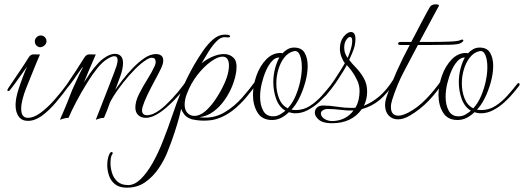

<svg xmlns="http://www.w3.org/2000/svg" viewBox="-20 -542 2423 888"><path d="M161 -324Q141 -331 141 -351Q141 -362 149.5 -370Q158 -378 168 -378Q180 -378 187.5 -370Q195 -362 195 -351Q195 -339 184 -330.5Q173 -322 161 -324ZM109 17Q81 17 66.5 -3Q52 -23 52 -56Q52 -72 55.5 -90Q59 -108 65 -127Q74 -155 86 -187Q98 -219 105 -232Q103 -231 94.5 -219Q86 -207 73.5 -189.5Q61 -172 48 -154Q35 -136 25 -124Q22 -121 18 -121Q14 -121 14 -124Q14 -127 18 -134Q46 -176 69 -209.5Q92 -243 111 -274Q121 -291 135 -290.5Q149 -290 165 -290Q161 -282 149.5 -254Q138 -226 124.5 -192.5Q111 -159 101 -134Q91 -109 84.5 -84Q78 -59 78 -39Q78 3 109 3Q136 3 168 -20.5Q200 -44 232.5 -81Q265 -118 294 -158Q299 -166 304 -166Q307 -166 307 -161Q307 -157 305 -153V-154Q272 -107 238.5 -68Q205 -29 173 -6Q141 17 109 17Z M257 12Q257 12 272.5 -23.5Q288 -59 314 -126Q336 -176 347 -198.5Q358 -221 361.5 -227Q365 -233 363 -232Q361 -231 348.5 -213.5Q336 -196 320.5 -173.5Q305 -151 291 -135Q288 -131 284 -131Q280 -131 280 -135Q280 -139 284 -144Q312 -186 331 -214.5Q350 -243 369 -274Q379 -291 393 -290.5Q407 -290 423 -290Q419 -281 410 -260Q401 -239 389.5 -212.5Q378 -186 368 -160Q380 -179 396 -202.5Q412 -226 432 -247.5Q452 -269 473 -281Q494 -293 512 -293Q529 -293 539 -282.5Q549 -272 549 -251Q549 -224 536 -188Q523 -152 513 -126Q525 -144 546.5 -172Q568 -200 595 -228Q622 -256 649 -274Q676 -292 702 -292Q716 -292 725.5 -285Q735 -278 735 -262Q735 -247 725 -226Q713 -201 695 -168Q677 -135 661.5 -102.5Q646 -70 639 -46Q638 -42 637.5 -38.5Q637 -35 637 -31Q637 -9 661 -9Q670 -9 685 -14Q714 -26 744.5 -54.5Q775 -83 802.5 -116Q830 -149 847 -176Q854 -186 859 -186Q862 -186 862 -182Q862 -178 856 -167Q839 -139 811 -106.5Q783 -74 751 -46Q719 -18 690 -5Q680 -1 671 1Q662 3 654 3Q633 3 619.5 -9.5Q606 -22 606 -45Q606 -73 623 -107Q640 -141 661.5 -175Q683 -209 696 -238Q700 -247 700 -256Q700 -275 682 -275Q672 -275 658 -266Q632 -250 603.5 -221Q575 -192 549.5 -159.5Q524 -127 506.5 -99.5Q489 -72 485 -58Q483 -51 477 -36Q471 -21 466 -9Q461 3 461 3Q448 3 435.5 7.5Q423 12 423 12Q423 12 432 -11Q441 -34 454.5 -68.5Q468 -103 482 -139Q496 -175 506.5 -202.5Q517 -230 519 -237Q524 -254 524 -263Q524 -282 509 -282Q496 -282 476 -269Q453 -255 429.5 -225.5Q406 -196 385 -162Q356 -116 332 -70Q308 -24 297 3Q284 3 270.5 7.5Q257 12 257 12Z M567 326Q532 326 512 310Q492 294 484 269.5Q476 245 476 222Q476 202 480 187Q484 172 489 165Q493 161 496 161Q500 161 501 164.5Q502 168 499 172Q491 182 491 213Q491 234 498 257.5Q505 281 523 297.5Q541 314 573 314Q602 314 630.5 286.5Q659 259 685.5 212.5Q712 166 734 109Q757 51 776 -5.5Q795 -62 818.5 -120.5Q842 -179 878 -242Q897 -275 919.5 -307.5Q942 -340 967 -361Q992 -382 1020 -382Q1025 -382 1034 -381Q1043 -380 1044 -374V-373Q1044 -369 1035 -369Q1031 -369 1026.5 -369.5Q1022 -370 1018 -370Q1000 -370 981 -350.5Q962 -331 944.5 -303Q927 -275 912 -249Q935 -268 963 -280Q991 -292 1016 -292Q1043 -292 1060.5 -274.5Q1078 -257 1073 -215Q1069 -182 1055 -146.5Q1041 -111 1018.5 -79Q996 -47 966.5 -25.5Q937 -4 902 0Q909 1 915.5 1.5Q922 2 929 2Q979 2 1022 -24.5Q1065 -51 1100 -90.5Q1135 -130 1162 -168Q1165 -173 1169 -173Q1172 -173 1173.5 -170Q1175 -167 1173 -163Q1116 -80 1065.5 -38.5Q1015 3 962 13Q943 16 923 16Q906 16 891.5 14Q877 12 868 10Q843 2 832 -13Q821 -28 818 -39Q817 -32 809 -1.5Q801 29 787 72Q773 115 754 162Q739 200 713 238Q687 276 651 301Q615 326 567 326ZM879 -6Q905 -6 930.5 -28.5Q956 -51 978.5 -85Q1001 -119 1016.5 -153Q1032 -187 1036 -211Q1039 -226 1039 -238Q1039 -280 1009 -280Q987 -280 955 -257Q923 -234 893 -195.5Q863 -157 845 -110Q839 -95 836.5 -82Q834 -69 834 -58Q834 -33 847 -19.5Q860 -6 879 -6Z M1238 13Q1192 13 1171 -21.5Q1150 -56 1150 -103Q1150 -147 1166 -192Q1182 -237 1211 -267Q1240 -297 1277 -297Q1284 -297 1286 -295Q1297 -307 1310.5 -314.5Q1324 -322 1340 -322Q1375 -322 1389 -297.5Q1403 -273 1403 -237Q1403 -202 1392 -162Q1381 -122 1364 -88Q1347 -54 1328 -35Q1333 -34 1338 -33.5Q1343 -33 1348 -33Q1384 -33 1414 -52.5Q1444 -72 1469 -100Q1494 -128 1515 -155Q1518 -158 1520 -158Q1524 -158 1525 -154Q1526 -150 1523 -145Q1514 -134 1497 -113Q1480 -92 1456 -70Q1432 -48 1404 -33Q1376 -18 1346 -18Q1338 -18 1331 -19.5Q1324 -21 1316 -23Q1300 -7 1280.5 3Q1261 13 1238 13ZM1311 -41Q1333 -65 1347 -98Q1361 -131 1368.5 -166Q1376 -201 1376 -231Q1376 -266 1366.5 -288Q1357 -310 1338 -305Q1313 -299 1295 -276Q1277 -253 1267.5 -221Q1258 -189 1258 -156Q1258 -119 1270.5 -87Q1283 -55 1311 -41ZM1243 -4Q1260 -4 1274 -12Q1288 -20 1300 -30Q1271 -47 1257.5 -84Q1244 -121 1244 -162Q1244 -193 1251.5 -223Q1259 -253 1272 -276H1269Q1253 -276 1237.5 -259Q1222 -242 1210 -214.5Q1198 -187 1190.5 -155.5Q1183 -124 1183 -94Q1183 -57 1197 -30.5Q1211 -4 1243 -4Z M1515 28Q1474 28 1455 12Q1436 -4 1436 -21Q1436 -35 1446 -44.5Q1456 -54 1475 -54Q1504 -54 1538.5 -48.5Q1573 -43 1604 -43Q1609 -43 1614.5 -43Q1620 -43 1624 -44Q1634 -61 1638.5 -81Q1643 -101 1643 -121Q1643 -147 1632 -170.5Q1621 -194 1607.5 -212.5Q1594 -231 1584 -241Q1579 -231 1567.5 -212.5Q1556 -194 1545 -177Q1531 -155 1513.5 -132.5Q1496 -110 1488 -101Q1479 -92 1476 -92Q1472 -92 1472 -96Q1472 -98 1475 -102.5Q1478 -107 1482 -112Q1487 -118 1503.5 -140Q1520 -162 1534 -184Q1550 -208 1560.5 -225.5Q1571 -243 1575 -250Q1566 -261 1559 -279.5Q1552 -298 1552 -317Q1552 -351 1569.5 -372.5Q1587 -394 1603 -394Q1624 -394 1624 -361Q1624 -354 1623 -346Q1622 -338 1620 -328Q1616 -313 1607.5 -293Q1599 -273 1595 -265Q1606 -250 1626 -229.5Q1646 -209 1662 -181.5Q1678 -154 1678 -119Q1678 -102 1674.5 -85.5Q1671 -69 1663 -53Q1701 -68 1734.5 -96.5Q1768 -125 1797 -171Q1800 -175 1803 -175Q1807 -175 1808.5 -172Q1810 -169 1808 -165Q1771 -109 1735.5 -79.5Q1700 -50 1653 -37Q1607 28 1515 28ZM1588 -274Q1590 -279 1596 -295Q1602 -311 1606 -328Q1609 -343 1609 -352Q1609 -371 1599 -371Q1591 -371 1581.5 -357.5Q1572 -344 1572 -321Q1572 -306 1577 -294Q1582 -282 1588 -274ZM1518 18Q1550 17 1574.5 4Q1599 -9 1615 -31Q1585 -30 1555 -34Q1525 -38 1496 -38Q1483 -38 1473.5 -32Q1464 -26 1464 -18Q1464 -3 1480 7.5Q1496 18 1518 18Z M1821 10Q1794 10 1777.5 -8Q1761 -26 1761 -55Q1761 -74 1768 -94Q1788 -152 1815.5 -213.5Q1843 -275 1875 -334H1834Q1821 -334 1821 -340Q1821 -348 1834 -348H1882Q1892 -366 1905 -391.5Q1918 -417 1931.5 -442.5Q1945 -468 1955.5 -487Q1966 -506 1969 -511Q1973 -517 1980.5 -519.5Q1988 -522 1995 -522Q2003 -522 2007.5 -520Q2012 -518 2009 -513Q2006 -508 1995.5 -488.5Q1985 -469 1971 -443Q1957 -417 1943 -391Q1929 -365 1920 -348H1965Q2015 -348 2056 -349.5Q2097 -351 2108 -356Q2114 -359 2118 -359Q2123 -359 2123 -355Q2123 -350 2112 -343Q2100 -336 2060.5 -335Q2021 -334 1973 -334H1913Q1878 -268 1847.5 -210Q1817 -152 1794 -81Q1788 -62 1788 -47Q1788 -7 1823 -7Q1840 -7 1868 -21Q1912 -44 1951 -84.5Q1990 -125 2021 -170Q2026 -176 2030 -176Q2038 -176 2032 -165Q2001 -116 1962 -75.5Q1923 -35 1875 -7Q1846 10 1821 10Z M2096 13Q2050 13 2029 -21.5Q2008 -56 2008 -103Q2008 -147 2024 -192Q2040 -237 2069 -267Q2098 -297 2135 -297Q2142 -297 2144 -295Q2155 -307 2168.5 -314.5Q2182 -322 2198 -322Q2233 -322 2247 -297.5Q2261 -273 2261 -237Q2261 -202 2250 -162Q2239 -122 2222 -88Q2205 -54 2186 -35Q2191 -34 2196 -33.5Q2201 -33 2206 -33Q2242 -33 2272 -52.5Q2302 -72 2327 -100Q2352 -128 2373 -155Q2376 -158 2378 -158Q2382 -158 2383 -154Q2384 -150 2381 -145Q2372 -134 2355 -113Q2338 -92 2314 -70Q2290 -48 2262 -33Q2234 -18 2204 -18Q2196 -18 2189 -19.5Q2182 -21 2174 -23Q2158 -7 2138.5 3Q2119 13 2096 13ZM2169 -41Q2191 -65 2205 -98Q2219 -131 2226.5 -166Q2234 -201 2234 -231Q2234 -266 2224.5 -288Q2215 -310 2196 -305Q2171 -299 2153 -276Q2135 -253 2125.5 -221Q2116 -189 2116 -156Q2116 -119 2128.5 -87Q2141 -55 2169 -41ZM2101 -4Q2118 -4 2132 -12Q2146 -20 2158 -30Q2129 -47 2115.5 -84Q2102 -121 2102 -162Q2102 -193 2109.5 -223Q2117 -253 2130 -276H2127Q2111 -276 2095.5 -259Q2080 -242 2068 -214.5Q2056 -187 2048.5 -155.5Q2041 -124 2041 -94Q2041 -57 2055 -30.5Q2069 -4 2101 -4Z"/></svg>

Font: Gwendolyn
Style: Regular
Weight: 400
Designer: Robert E. Leuschke
Foundry: Robert E. Leuschke
Version: Version 1.010; ttfautohint (v1.8.3)